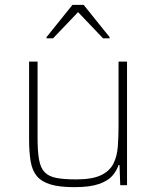

<svg xmlns="http://www.w3.org/2000/svg" viewBox="-20 -764 644 792"><path d="M287 8Q226 8 189 -3Q152 -14 132.5 -37Q113 -60 106.5 -98Q100 -136 100 -190V-510H135V-195Q135 -140 141 -106Q147 -72 164 -54Q181 -36 212.5 -30Q244 -24 294 -24Q360 -24 396 -41Q432 -58 447.5 -88.5Q463 -119 466 -159.5Q469 -200 469 -246V-510H504V0H476L473 -83H469Q461 -59 443 -38.5Q425 -18 388 -5Q351 8 287 8ZM172 -606V-611L279 -744H325L432 -611V-606H405L302 -714L199 -606Z"/></svg>

Font: Saira Thin
Style: Regular
Weight: 100
Designer: Hector Gatti with collaboration of the Omnibus-Type team
Foundry: Omnibus-Type
Version: Version 1.101